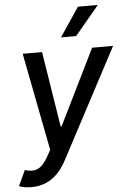

<svg xmlns="http://www.w3.org/2000/svg" viewBox="-75 -828 722 1078"><g transform="rotate(-5 286.5 -288.5)"><path d="M59.7 204.5Q13.5 204.5 -11.4 192.8L29.1 105.8Q56.8 114 79 112.2Q101.2 110.4 121.1 93.4Q141 76.3 160.9 40.8L180.8 5L73.9 -545.5H183.2L250.7 -121.1H256.4L465.2 -545.5H583.5L256.4 72.1Q186.4 204.5 59.7 204.5ZM296.2 -618.3 406.2 -782H518.1L381.4 -618.3Z"/></g></svg>

Font: Karasuma Gothic
Style: Medium Italic
Weight: 500
Italic angle: 9.39998°
Designer: Rasmus Andersson / Ryoko Nishizuka
Foundry: Genbu
Version: Version 1.00